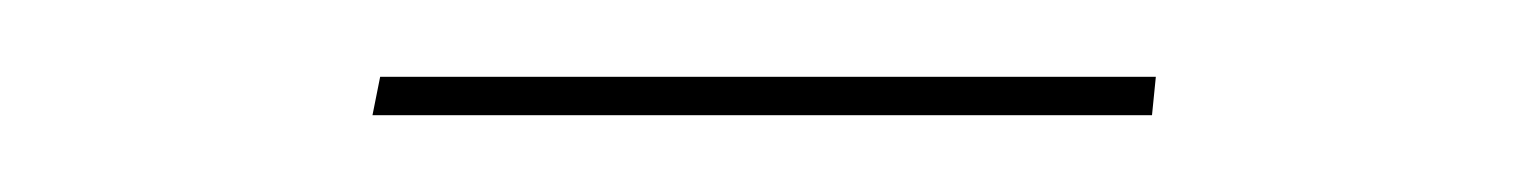

<svg xmlns="http://www.w3.org/2000/svg" viewBox="-20 -319 400 50"><path d="M79 -299H281L280 -289H77Z"/></svg>

Font: Lato Hairline
Style: Italic
Weight: 100
Italic angle: -7°
Designer: Lukasz Dziedzic
Foundry: tyPoland Lukasz Dziedzic
Version: Version 2.007; 2014-02-27